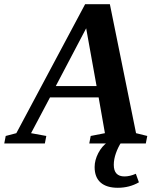

<svg xmlns="http://www.w3.org/2000/svg" viewBox="-72 -680 759 910"><path d="M147.5 -35.6 140.6 0H-51.8L-44.9 -35.6L5.4 -48.8L331.5 -660.2H448.7L572.8 -48.8L626 -35.6L619.1 0H351.1L357.9 -35.6L425.3 -48.8L395.5 -218.3H165L75.2 -48.8ZM336.4 -545.9 192.4 -272H385.7ZM486.3 210Q433.1 210 404.8 185.1Q376.5 160.2 376.5 111.8Q376.5 79.1 393.8 45.7Q411.1 12.2 439 -6.8H503.4Q487.8 17.1 477.5 45.9Q467.3 74.7 467.3 101.1Q467.3 156.2 518.1 156.2Q543.5 156.2 571.8 143.6L586.4 184.1Q541.5 210 486.3 210Z"/></svg>

Font: Tinos
Style: Bold Italic
Weight: 700
Italic angle: -16.333°
Designer: Steve Matteson
Foundry: Monotype Imaging Inc.
Version: Version 1.23